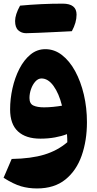

<svg xmlns="http://www.w3.org/2000/svg" viewBox="-20 -766 541 1075"><path d="M187 289.1Q139.6 289.1 98.1 277.1Q56.6 265.1 0 229.5L45.4 124Q154.8 122.1 228.5 99.6Q302.2 77.1 356.9 30.3Q356.9 19 356.4 8.1Q356 -2.9 355 -15.1Q325.2 -3.4 287.4 3.4Q249.5 10.3 206.1 10.3Q124.5 10.3 80.6 -30.3Q36.6 -70.8 36.6 -153.8Q36.6 -211.9 49.8 -271.2Q63 -330.6 88.4 -380.4Q113.8 -430.2 150.4 -460.4Q187 -490.7 233.9 -490.7Q284.7 -490.7 327.1 -457.8Q369.6 -424.8 400.9 -367.4Q432.1 -310.1 449.5 -236.3Q466.8 -162.6 466.8 -81.5Q466.8 21 437.3 105.2Q407.7 189.5 345.9 239.3Q284.2 289.1 187 289.1ZM327.1 -174.3Q310.1 -242.7 279.8 -284.7Q249.5 -326.7 212.4 -326.7Q193.4 -326.7 178 -309.6Q162.6 -292.5 153.8 -267.3Q145 -242.2 145 -217.3Q145 -185.5 166.7 -175.3Q188.5 -165 226.6 -165Q251 -165 277.8 -167.7Q304.7 -170.4 327.1 -174.3ZM92.3 -734.4Q211.4 -745.6 331.1 -745.6Q408.7 -745.6 408.7 -684.1Q408.7 -639.6 382.3 -591.3Q361.3 -590.3 335.7 -588.9Q310.1 -587.4 273.7 -585.9Q237.3 -584.5 194.3 -582.3Q151.4 -580.1 126 -580.1Q100.6 -580.1 82.5 -596.2Q64.5 -612.3 64.5 -648.2Q64.5 -684.1 92.3 -734.4Z"/></svg>

Font: Pinar-DS4-FD ExtraBold
Style: Regular
Weight: 800
Designer: Amin Abedi
Version: Version 3.000